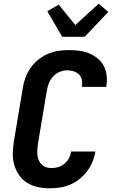

<svg xmlns="http://www.w3.org/2000/svg" viewBox="-20 -1015 640 1043"><path d="M251 8Q218 8 186.5 1.5Q155 -5 129 -21Q103 -37 85 -62Q67 -87 58 -117Q49 -147 49.5 -179.5Q50 -212 55 -245L104 -538Q108 -566 118.5 -594Q129 -622 146.5 -647Q164 -672 188 -691Q212 -710 239.5 -722Q267 -734 296 -738.5Q325 -743 353 -743Q382 -743 410 -739.5Q438 -736 462.5 -726Q487 -716 508.5 -699Q530 -682 542.5 -659Q555 -636 559 -608Q563 -580 558 -552L557 -543H425V-547Q428 -565 424 -582.5Q420 -600 408 -611.5Q396 -623 379 -628Q362 -633 344 -633Q324 -633 303 -624Q282 -615 267.5 -598.5Q253 -582 245 -561.5Q237 -541 234 -520L185 -227Q183 -212 182.5 -197.5Q182 -183 184 -168.5Q186 -154 192 -141.5Q198 -129 208 -119.5Q218 -110 232 -106Q246 -102 261 -102Q279 -102 297 -107.5Q315 -113 330.5 -126Q346 -139 355 -156.5Q364 -174 366 -192H498Q494 -165 483 -137.5Q472 -110 454 -86Q436 -62 412.5 -43Q389 -24 362 -12.5Q335 -1 306.5 3.5Q278 8 251 8ZM318 -815 237 -954 299 -990 389 -879 516 -995 568 -950 440 -815Z"/></svg>

Font: Iosevka Aile Extrabold Oblique
Style: Regular
Weight: 800
Italic angle: -9°
Designer: Belleve Invis
Foundry: Belleve Invis
Version: Version 31.1.0; ttfautohint (v1.8.4)